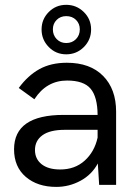

<svg xmlns="http://www.w3.org/2000/svg" viewBox="-20 -751 560 780"><path d="M249 -731.4Q290.5 -731.4 320.3 -702.4Q350.1 -673.3 350.1 -631.3Q350.1 -589.4 320.6 -559.8Q291 -530.3 249 -530.3Q207 -530.3 178 -560.1Q148.9 -589.8 148.9 -631.3Q148.9 -672.9 178 -702.1Q207 -731.4 249 -731.4ZM249 -685.5Q225.6 -685.5 210.2 -670.2Q194.8 -654.8 194.8 -631.8Q194.8 -607.9 210.4 -592Q226.1 -576.2 249 -576.2Q272.9 -576.2 288.6 -592Q304.2 -607.9 304.2 -631.8Q304.2 -654.8 288.8 -670.2Q273.4 -685.5 249 -685.5ZM251.5 -496.1Q346.2 -496.1 398.9 -442.6Q451.7 -389.2 451.7 -297.4V0H382.8L377.4 -86.9Q352.5 -41 306.6 -16.4Q260.7 8.3 208.5 8.3Q132.3 8.3 84.7 -32.5Q37.1 -73.2 37.1 -144.5Q37.1 -284.2 238.3 -284.2H376.5Q376 -357.4 348.1 -390.6Q320.3 -423.8 252.4 -423.8Q168.9 -423.8 119.6 -347.7L56.2 -393.6Q93.3 -444.3 140.1 -470.2Q187 -496.1 251.5 -496.1ZM224.6 -62.5Q284.2 -62.5 324 -98.4Q363.8 -134.3 376.5 -191.9V-223.6H243.2Q183.1 -223.6 152.6 -201.7Q122.1 -179.7 122.1 -141.6Q122.1 -105.5 148.9 -84Q175.8 -62.5 224.6 -62.5Z"/></svg>

Font: HK Grotesk Medium Legacy
Style: Regular
Weight: 500
Designer: Alfredo Marco Pradil
Foundry: Hanken Design Co.
Version: Version 2.022;PS 002.022;hotconv 1.0.88;makeotf.lib2.5.64775